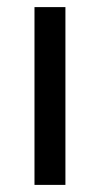

<svg xmlns="http://www.w3.org/2000/svg" viewBox="-20 -520 279 540"><path d="M77 -500H164V0H77Z"/></svg>

Font: Haskoy Medium
Style: Regular
Weight: 500
Designer: Ertekin Erdin
Foundry: Ertekin Erdin
Version: Version 1.500; ttfautohint (v1.8.3)